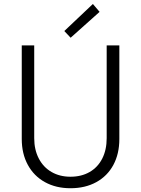

<svg xmlns="http://www.w3.org/2000/svg" viewBox="-20 -951 718 978"><path d="M90.8 -243.2V-719.7H154.3V-247.1Q154.3 -188.5 177.5 -143.8Q200.7 -99.1 242.4 -75Q284.2 -50.8 338.9 -50.8Q395 -50.8 436.8 -75Q478.5 -99.1 501 -143.6Q523.4 -188 523.4 -247.1V-719.7H587.9V-243.2Q587.9 -167.5 557.4 -110.8Q526.9 -54.2 470.5 -23.2Q414.1 7.8 338.9 7.8Q265.1 7.8 209 -23.2Q152.8 -54.2 121.8 -111.1Q90.8 -168 90.8 -243.2ZM307.6 -793 453.1 -930.7 487.3 -890.6 339.8 -758.8Z"/></svg>

Font: Reddit Sans Chocolate Light
Style: Regular
Weight: 300
Designer: Stephen Hutchings
Foundry: Reddit
Version: Version 1.013